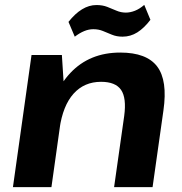

<svg xmlns="http://www.w3.org/2000/svg" viewBox="-20 -765 745 785"><path d="M487.8 -290.9Q497.7 -364.5 475 -397.5Q452.2 -430.5 393.2 -430.5Q324.3 -430.5 280.7 -381.9Q237.1 -333.2 223.7 -239.8L155.4 -158.3L165.9 -227.9Q189.5 -384 267.9 -467Q346.4 -550.1 471.7 -550.1Q579.6 -550.1 622.7 -493Q665.8 -435.9 648.2 -313.5L603.8 0H446.5ZM108.9 -540H233L243.4 -378.1L190.3 0H32.9ZM260 -675.5Q286.5 -709.2 315.2 -726.8Q343.8 -744.4 374.5 -744.4Q399.1 -744.4 418.4 -736.9Q437.8 -729.4 456.1 -721.4Q474.4 -713.5 494.5 -713.5Q512.5 -713.5 531.6 -721Q550.7 -728.5 569.8 -745L595 -684Q569.4 -650.3 541.6 -632.7Q513.7 -615.1 481 -615.1Q456.9 -615.1 437.6 -623.1Q418.2 -631.1 400.7 -638.3Q383.1 -645.6 361.5 -645.6Q342.9 -645.6 324.1 -637.8Q305.2 -630 285.7 -615Z"/></svg>

Font: Pathway Extreme 8pt Thin 12pt
Style: Italic
Weight: 100
Italic angle: -8°
Version: Version 1.001;gftools[0.9.26]